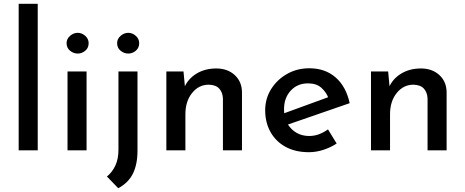

<svg xmlns="http://www.w3.org/2000/svg" viewBox="-20 -797 2468 1018"><path d="M79 -777H180V0H79Z M338 -418H439V0H338ZM333 -568Q333 -591 351.5 -607Q370 -623 392 -623Q414 -623 432 -607Q450 -591 450 -568Q450 -543 432 -528Q414 -513 392 -513Q370 -513 351.5 -528Q333 -543 333 -568Z M607 201 547 139Q576 115 592 80Q608 45 608 -2V-418H709V2Q709 74 685 123Q661 172 607 201ZM601 -568Q601 -591 619.5 -607Q638 -623 660 -623Q682 -623 700 -607Q718 -591 718 -568Q718 -543 700 -528Q682 -513 660 -513Q638 -513 619.5 -528Q601 -543 601 -568Z M953 -418 962 -321 958 -335Q978 -380 1022.5 -407Q1067 -434 1127 -434Q1186 -434 1224 -399.5Q1262 -365 1263 -309V0H1162V-274Q1161 -306 1143 -326.5Q1125 -347 1087 -348Q1034 -348 998.5 -304Q963 -260 963 -191V0H862V-418Z M1618 10Q1546 10 1494 -18.5Q1442 -47 1414 -97.5Q1386 -148 1386 -212Q1386 -274 1417.5 -324.5Q1449 -375 1502 -405Q1555 -435 1620 -435Q1704 -435 1759.5 -386.5Q1815 -338 1834 -250L1493 -132L1469 -190L1743 -290L1722 -276Q1710 -308 1684 -331.5Q1658 -355 1613 -355Q1557 -355 1521.5 -316.5Q1486 -278 1486 -218Q1486 -154 1524 -115Q1562 -76 1620 -76Q1647 -76 1672 -85.5Q1697 -95 1719 -111L1765 -36Q1733 -15 1694.5 -2.5Q1656 10 1618 10Z M2038 -418 2047 -321 2043 -335Q2063 -380 2107.5 -407Q2152 -434 2212 -434Q2271 -434 2309 -399.5Q2347 -365 2348 -309V0H2247V-274Q2246 -306 2228 -326.5Q2210 -347 2172 -348Q2119 -348 2083.5 -304Q2048 -260 2048 -191V0H1947V-418Z"/></svg>

Font: Reem Kufi Fun
Style: Regular
Weight: 400
Designer: Khaled Hosny
Version: Version 1.005